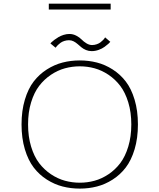

<svg xmlns="http://www.w3.org/2000/svg" viewBox="-20 -1044 890 1074"><path d="M253 -1023.5H599V-990.5H253ZM493 -758Q476 -758 461 -764.2Q446 -770.5 435.2 -779.5Q424.5 -788.5 414.2 -797.5Q404 -806.5 391.8 -812.8Q379.5 -819 366 -819Q352.5 -819 339.5 -814.8Q326.5 -810.5 318.2 -804.2Q310 -798 303.5 -791.8Q297 -785.5 294 -781L291 -777L262 -801Q263 -802.5 268.2 -807.8Q273.5 -813 284 -821Q294.5 -829 306.8 -836.2Q319 -843.5 335.5 -848.8Q352 -854 368 -854Q389 -854 407.2 -844.2Q425.5 -834.5 436.5 -823Q447.5 -811.5 463.2 -801.8Q479 -792 495 -792Q508.5 -792 521.2 -796.5Q534 -801 542 -807.2Q550 -813.5 556.2 -819.8Q562.5 -826 565 -830.5L568 -835L597 -810Q594 -806 586.5 -799.2Q579 -792.5 565.2 -782.2Q551.5 -772 532 -765Q512.5 -758 493 -758ZM426.5 11Q376 11 330.2 -0.8Q284.5 -12.5 242 -39.5Q199.5 -66.5 168.5 -107Q137.5 -147.5 119 -209.2Q100.5 -271 100.5 -348Q100.5 -424.5 119 -486.2Q137.5 -548 168.5 -588.2Q199.5 -628.5 242 -655.5Q284.5 -682.5 330.2 -694.2Q376 -706 426.5 -706Q476.5 -706 522.2 -694.2Q568 -682.5 610.2 -655.5Q652.5 -628.5 683.5 -588.2Q714.5 -548 733 -486.2Q751.5 -424.5 751.5 -348Q751.5 -271 733 -209.2Q714.5 -147.5 683.5 -107Q652.5 -66.5 610.2 -39.5Q568 -12.5 522.2 -0.8Q476.5 11 426.5 11ZM426.5 -22Q468.5 -22 508.8 -33Q549 -44 586.8 -69.2Q624.5 -94.5 652.5 -131.2Q680.5 -168 697.5 -224Q714.5 -280 714.5 -348Q714.5 -416 697.5 -471.5Q680.5 -527 652.5 -563.8Q624.5 -600.5 586.8 -625.8Q549 -651 508.8 -662Q468.5 -673 426.5 -673Q384 -673 343.5 -662Q303 -651 265.2 -625.8Q227.5 -600.5 199.2 -563.8Q171 -527 154 -471.5Q137 -416 137 -348Q137 -280 154 -224Q171 -168 199.2 -131.2Q227.5 -94.5 265.2 -69.2Q303 -44 343.5 -33Q384 -22 426.5 -22Z"/></svg>

Font: League Mono Wide Thin
Style: Regular
Weight: 100
Width: 8
Designer: Tyler Finck
Foundry: The League of Moveable Type / Tyler Finck
Version: Version 2.210